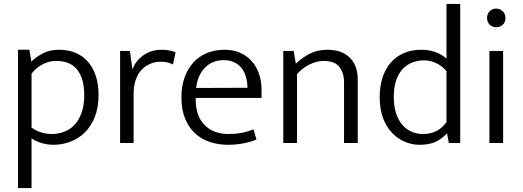

<svg xmlns="http://www.w3.org/2000/svg" viewBox="-20 -730 2669 980"><path d="M253 9Q221 9 191.5 0Q162 -9 141 -24V230H72V-476H130L140 -416Q165 -440 199.5 -458Q234 -476 282 -476Q327 -476 364 -461Q401 -446 427.5 -416.5Q454 -387 468.5 -344Q483 -301 483 -246Q483 -180 463.5 -132Q444 -84 411.5 -52.5Q379 -21 337.5 -6Q296 9 253 9ZM267 -419Q245 -419 225.5 -413Q206 -407 190 -397.5Q174 -388 161.5 -376.5Q149 -365 141 -354V-79Q164 -62 190.5 -54Q217 -46 244 -46Q275 -46 305 -56.5Q335 -67 358 -90.5Q381 -114 395.5 -152Q410 -190 410 -245Q410 -327 375 -373Q340 -419 267 -419Z M593 0V-470H643L656 -376Q673 -421 713 -448.5Q753 -476 804 -476Q829 -476 847 -472Q865 -468 876 -463L863 -401Q851 -407 836 -411Q821 -415 801 -415Q772 -415 747 -404.5Q722 -394 703 -374Q684 -354 673 -323Q662 -292 662 -252V0Z M1315 -230H979V-221Q979 -138 1024 -92Q1069 -46 1147 -46Q1182 -46 1212 -51.5Q1242 -57 1274 -70L1289 -18Q1261 -6 1223.5 1.5Q1186 9 1144 9Q1095 9 1052 -5Q1009 -19 976.5 -48.5Q944 -78 925 -124Q906 -170 906 -234Q906 -289 922 -334Q938 -379 966.5 -410.5Q995 -442 1035.5 -459Q1076 -476 1126 -476Q1169 -476 1203.5 -461.5Q1238 -447 1263 -420Q1288 -393 1301.5 -355Q1315 -317 1315 -271ZM1243 -282Q1243 -310 1236 -335.5Q1229 -361 1214.5 -380.5Q1200 -400 1177 -411.5Q1154 -423 1122 -423Q1064 -423 1026.5 -385Q989 -347 981 -281Z M1496 0H1426V-470H1479L1490 -405Q1525 -438 1563.5 -457Q1602 -476 1652 -476Q1724 -476 1765 -436Q1806 -396 1806 -324V0H1736V-311Q1736 -358 1712 -388.5Q1688 -419 1632 -419Q1597 -419 1561 -401.5Q1525 -384 1496 -352Z M2259 -710H2329V0H2271L2262 -48H2260Q2234 -20 2202 -5.5Q2170 9 2121 9Q2083 9 2047 -6Q2011 -21 1982 -51Q1953 -81 1935.5 -126.5Q1918 -172 1918 -234Q1918 -289 1932.5 -334Q1947 -379 1974.5 -410.5Q2002 -442 2041.5 -459Q2081 -476 2131 -476Q2168 -476 2200.5 -465Q2233 -454 2259 -431ZM2259 -367Q2237 -393 2207 -407.5Q2177 -422 2145 -422Q2115 -422 2087 -412Q2059 -402 2037.5 -380Q2016 -358 2003 -322.5Q1990 -287 1990 -237Q1990 -185 2002.5 -149Q2015 -113 2036 -90Q2057 -67 2083.5 -56.5Q2110 -46 2138 -46Q2179 -46 2209 -62Q2239 -78 2259 -107Z M2478 0V-470H2548V0ZM2513 -591Q2493 -591 2479.5 -604Q2466 -617 2466 -638Q2466 -659 2479.5 -672.5Q2493 -686 2513 -686Q2531 -686 2545.5 -673Q2560 -660 2560 -638Q2560 -616 2546 -603.5Q2532 -591 2513 -591Z"/></svg>

Font: Mukta Mahee Light
Style: Regular
Weight: 300
Designer: Shuchita Grover, Noopur Datye, Girish Dalvi, Yashodeep Gholap
Foundry: Ek Type
Version: Version 2.538;PS 1.000;hotconv 16.6.51;makeotf.lib2.5.65220;